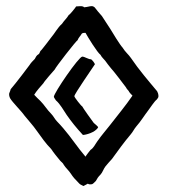

<svg xmlns="http://www.w3.org/2000/svg" viewBox="-20 -705 561 639"><path d="M13.7 -377.9C21.5 -364.3 50.8 -335.9 61.5 -320.3C76.2 -301.8 88.9 -289.1 102.5 -269.5C117.2 -249 132.8 -226.6 150.4 -209C157.2 -198.2 170.9 -181.6 179.7 -170.9C183.6 -166 189.5 -163.1 192.4 -156.2C199.2 -145.5 209 -137.7 215.8 -127C222.7 -116.2 229.5 -108.4 244.1 -93.8C248 -89.8 252.9 -88.9 257.8 -85.9C262.7 -88.9 267.6 -90.8 272.5 -93.8C274.4 -91.8 278.3 -90.8 285.2 -91.8C288.1 -91.8 292 -95.7 298.8 -102.5C303.7 -111.3 306.6 -116.2 314.5 -124C321.3 -130.9 324.2 -142.6 331.1 -151.4C337.9 -160.2 345.7 -168 352.5 -175.8C373 -204.1 392.6 -231.4 415 -257.8C421.9 -265.6 426.8 -276.4 433.6 -284.2C449.2 -301.8 460 -320.3 473.6 -337.9C480.5 -346.7 493.2 -367.2 502 -374C504.9 -378.9 509.8 -379.9 505.9 -394.5L502.9 -401.4C472.7 -437.5 442.4 -472.7 416 -511.7C408.2 -523.4 396.5 -532.2 387.7 -546.9C379.9 -554.7 353.5 -597.7 346.7 -609.4C337.9 -624 328.1 -636.7 319.3 -651.4C315.4 -655.3 294.9 -679.7 294.9 -680.7C291 -681.6 293 -687.5 272.5 -682.6C268.6 -681.6 266.6 -681.6 259.8 -680.7C255.9 -685.5 250 -684.6 233.4 -683.6C231.4 -679.7 211.9 -655.3 209 -655.3C202.1 -643.6 193.4 -636.7 186.5 -626C171.9 -613.3 162.1 -593.8 149.4 -579.1C149.4 -579.1 117.2 -536.1 115.2 -536.1C112.3 -532.2 112.3 -528.3 109.4 -525.4C105.5 -521.5 103.5 -524.4 95.7 -508.8C88.9 -502 83 -496.1 78.1 -488.3C76.2 -485.4 31.2 -425.8 15.6 -408.2C14.6 -405.3 13.7 -400.4 10.7 -394.5C9.8 -389.6 10.7 -383.8 13.7 -377.9ZM125 -428.7C125 -431.6 160.2 -471.7 162.1 -473.6C165 -481.4 233.4 -569.3 238.3 -571.3C241.2 -580.1 248 -585 252 -592.8C254.9 -593.8 252 -595.7 264.6 -595.7C272.5 -581.1 303.7 -530.3 314.5 -522.5C317.4 -515.6 327.1 -506.8 330.1 -502.9C330.1 -502 347.7 -479.5 349.6 -477.5C357.4 -469.7 390.6 -425.8 399.4 -414.1C400.4 -411.1 405.3 -405.3 408.2 -402.3C409.2 -398.4 418 -389.6 420.9 -386.7C397.5 -352.5 372.1 -322.3 345.7 -288.1C333 -271.5 319.3 -256.8 303.7 -234.4C295.9 -223.6 292 -212.9 281.2 -206.1C280.3 -205.1 265.6 -186.5 264.6 -183.6C238.3 -213.9 216.8 -248 190.4 -278.3C183.6 -286.1 176.8 -293.9 169.9 -300.8C162.1 -308.6 158.2 -318.4 150.4 -326.2C135.7 -340.8 127.9 -355.5 114.3 -369.1C107.4 -376 100.6 -381.8 93.8 -389.6C100.6 -401.4 117.2 -419.9 125 -428.7ZM166 -371.1C180.7 -358.4 191.4 -337.9 202.1 -322.3C217.8 -299.8 233.4 -280.3 255.9 -255.9C264.6 -255.9 296.9 -263.7 306.6 -281.2C306.6 -284.2 294.9 -293 292 -295.9C290 -297.9 253.9 -348.6 253.9 -350.6C250 -352.5 227.5 -380.9 227.5 -384.8C227.5 -392.6 288.1 -478.5 295.9 -491.2C293.9 -496.1 290 -502 283.2 -507.8C275.4 -506.8 261.7 -516.6 253.9 -516.6C242.2 -516.6 159.2 -395.5 159.2 -382.8C159.2 -381.8 161.1 -377.9 166 -371.1Z"/></svg>

Font: Caesar Dressing Cyrillic
Style: Regular
Weight: 400
Designer: Dathan Boardman
Foundry: Open Window
Version: Version 1.00;July 2, 2020;FontCreator 13.0.0.2642 64-bit